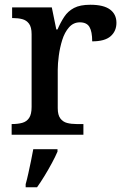

<svg xmlns="http://www.w3.org/2000/svg" viewBox="-20 -567 525 808"><path d="M29 0V-45H32Q55 -45 73.5 -50Q92 -55 102.5 -70.5Q113 -86 113 -117V-423Q113 -453 102 -467.5Q91 -482 73.5 -486.5Q56 -491 34 -491H31V-536H198L217 -443H222Q235 -473 250.5 -496.5Q266 -520 291.5 -533.5Q317 -547 360 -547Q416 -547 443 -527Q470 -507 470 -471Q470 -436 445.5 -414.5Q421 -393 368 -393Q368 -434 356.5 -453.5Q345 -473 316 -473Q289 -473 270.5 -452Q252 -431 242 -399Q232 -367 227.5 -333Q223 -299 223 -273V-112Q223 -83 234 -68.5Q245 -54 262.5 -49.5Q280 -45 302 -45H331V0ZM88 208Q94 187 99.5 161.5Q105 136 110.5 110Q116 84 120 61H222V71Q213 92 198.5 119Q184 146 167.5 173Q151 200 136 221H88Z"/></svg>

Font: Noto Serif Kannada Medium
Style: Regular
Weight: 500
Version: Version 2.003